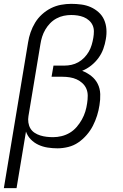

<svg xmlns="http://www.w3.org/2000/svg" viewBox="-21 -763 641 998"><path d="M-1 215 125 -543Q129 -569 138 -595Q147 -621 161.5 -645Q176 -669 197.5 -688.5Q219 -708 244 -720.5Q269 -733 296 -738Q323 -743 349 -743Q376 -743 402 -739.5Q428 -736 450.5 -726Q473 -716 491.5 -699.5Q510 -683 520 -660.5Q530 -638 532 -612Q534 -586 529 -559Q525 -534 516 -509Q507 -484 491 -462Q475 -440 453 -422.5Q431 -405 406 -395Q432 -385 453.5 -368Q475 -351 487 -327Q499 -303 500 -274Q501 -245 496 -216Q492 -189 483.5 -162Q475 -135 462 -109.5Q449 -84 429.5 -61.5Q410 -39 386 -22.5Q362 -6 333.5 1Q305 8 278 8Q252 8 226.5 4Q201 0 178.5 -10.5Q156 -21 139 -38.5Q122 -56 114 -79L65 215ZM255 -50Q277 -50 299.5 -55.5Q322 -61 342 -73Q362 -85 377.5 -103Q393 -121 404.5 -141.5Q416 -162 422.5 -183.5Q429 -205 432 -227Q435 -246 435 -265.5Q435 -285 428 -301.5Q421 -318 407.5 -330.5Q394 -343 377.5 -350.5Q361 -358 342 -361Q323 -364 304 -364H247L257 -422H314Q332 -422 350.5 -426Q369 -430 386 -439.5Q403 -449 417 -463.5Q431 -478 440.5 -494.5Q450 -511 455.5 -529.5Q461 -548 464 -566Q467 -583 467 -600Q467 -617 460.5 -631.5Q454 -646 441.5 -657Q429 -668 414 -674Q399 -680 382.5 -682.5Q366 -685 349 -685Q330 -685 310.5 -681Q291 -677 272.5 -667Q254 -657 239.5 -642Q225 -627 214.5 -609Q204 -591 198 -572Q192 -553 189 -533L127 -160Q124 -143 126.5 -126Q129 -109 137 -95.5Q145 -82 158.5 -73Q172 -64 188 -59Q204 -54 221 -52Q238 -50 255 -50Z"/></svg>

Font: Iosevka Aile Light
Style: Italic
Weight: 300
Italic angle: -9°
Designer: Belleve Invis
Foundry: Belleve Invis
Version: Version 31.1.0; ttfautohint (v1.8.4)